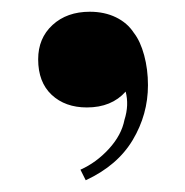

<svg xmlns="http://www.w3.org/2000/svg" viewBox="-20 -169 315 327"><path d="M133 -149Q158 -149 177.5 -139.5Q197 -130 208 -113Q219 -99 225.5 -75Q232 -51 232 -24Q232 26 206 69.5Q180 113 126 138L117 120Q144 108 165.5 84.5Q187 61 192 35Q200 10 194 -13Q170 14 128 14Q91 14 68 -7.5Q45 -29 45 -68Q45 -104 69.5 -126.5Q94 -149 133 -149Z"/></svg>

Font: Playfair Display ExtraBold
Style: Regular
Weight: 800
Designer: Claus Eggers Sørensen
Foundry: Claus Eggers Sørensen
Version: Version 1.203